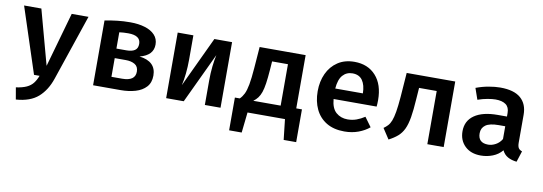

<svg xmlns="http://www.w3.org/2000/svg" viewBox="-58 -949 4425 1566"><g transform="rotate(10 2154.0 -166.5)"><path d="M574.4 -543.1 390.3 1Q356.9 100.5 291.3 158.2Q225.6 215.9 107.7 224.1L90.8 126.2Q145.1 118.5 178.2 103.1Q211.3 87.7 231 62.6Q250.8 37.4 265.1 0H219L41 -543.1H184.1L307.2 -90.3L435.4 -543.1Z M918.5 -558.5Q987.2 -558.5 1040 -542.3Q1092.8 -526.2 1122.6 -494.1Q1152.3 -462.1 1152.3 -414.9Q1152.3 -325.1 1040.5 -296.9Q1179 -280 1179 -162.6Q1179 -104.1 1146.2 -68.2Q1113.3 -32.3 1058.2 -16.2Q1003.1 0 936.4 0H708.2V-536.9Q760.5 -546.7 811.3 -552.6Q862.1 -558.5 918.5 -558.5ZM917.4 -467.2Q875.4 -467.2 843.6 -462.6V-327.7H927.2Q971.3 -327.7 995.6 -343.8Q1020 -360 1020 -397.4Q1020 -467.2 917.4 -467.2ZM843.6 -93.8H932.3Q1040.5 -93.8 1040.5 -170.8Q1040.5 -212.8 1010.8 -230.8Q981 -248.7 935.4 -248.7H843.6Z M1763.6 -543.1V0H1633.8V-201Q1633.8 -264.6 1640 -319.7Q1646.2 -374.9 1655.4 -416.4L1459 0H1313.3V-543.1H1443.1V-340.5Q1443.1 -282.6 1437.2 -226.2Q1431.3 -169.7 1421 -126.7L1616.9 -543.1Z M1864.6 -102.1H1905.1Q1925.1 -121.5 1939 -149.7Q1952.8 -177.9 1962.3 -229Q1971.8 -280 1978.5 -368.7L1991.8 -543.1H2372.8V-102.1H2420V169.2H2316.4L2297.4 0H1987.2L1968.7 169.2H1864.6ZM2243.6 -445.1H2112.3L2107.2 -374.9Q2102.1 -306.7 2095.4 -261.3Q2088.7 -215.9 2078.5 -186.4Q2068.2 -156.9 2053.3 -137.4Q2038.5 -117.9 2016.9 -102.1H2243.6Z M2659.5 -230.3Q2665.6 -153.8 2704.6 -120Q2743.6 -86.2 2799.5 -86.2Q2838.5 -86.2 2872.8 -98.5Q2907.2 -110.8 2940.5 -132.8L2996.9 -55.4Q2959 -23.6 2906.4 -4.1Q2853.8 15.4 2790.8 15.4Q2702.6 15.4 2642.3 -21Q2582.1 -57.4 2551.3 -122.1Q2520.5 -186.7 2520.5 -270.8Q2520.5 -351.8 2550.5 -416.9Q2580.5 -482.1 2637.7 -520.3Q2694.9 -558.5 2775.4 -558.5Q2887.2 -558.5 2952.8 -485.6Q3018.5 -412.8 3018.5 -284.1Q3018.5 -254.4 3015.9 -230.3ZM2775.9 -463.1Q2726.7 -463.1 2695.1 -427.7Q2663.6 -392.3 2657.9 -316.9H2886.7Q2885.6 -385.6 2858.5 -424.4Q2831.3 -463.1 2775.9 -463.1Z M3611.8 -543.1V0H3476.4V-440.5H3330.3L3323.6 -347.2Q3317.9 -255.4 3307.7 -194.6Q3297.4 -133.8 3279 -95.1Q3260.5 -56.4 3231 -30.8Q3201.5 -5.1 3157.9 17.4L3101.5 -68.7Q3120.5 -82.1 3135.4 -97.9Q3150.3 -113.8 3161.3 -141.5Q3172.3 -169.2 3180.5 -217.2Q3188.7 -265.1 3194.9 -342.1L3209.7 -543.1Z M4208.2 -143.1Q4208.2 -111.8 4217.4 -97.4Q4226.7 -83.1 4247.2 -76.4L4217.9 14.4Q4174.9 9.7 4144.1 -7.4Q4113.3 -24.6 4096.9 -59Q4066.2 -21.5 4019.2 -3.1Q3972.3 15.4 3921 15.4Q3837.9 15.4 3789.2 -31.8Q3740.5 -79 3740.5 -154.4Q3740.5 -241 3808.5 -287.9Q3876.4 -334.9 4001 -334.9H4076.9V-364.1Q4076.9 -412.3 4046.9 -434.1Q4016.9 -455.9 3961.5 -455.9Q3935.4 -455.9 3895.9 -449Q3856.4 -442.1 3815.4 -427.7L3783.1 -520.5Q3834.9 -540 3887.4 -549.2Q3940 -558.5 3983.1 -558.5Q4097.4 -558.5 4152.8 -510Q4208.2 -461.5 4208.2 -372.8ZM3965.1 -82.6Q3995.9 -82.6 4027.2 -99.7Q4058.5 -116.9 4076.9 -148.7V-254.4H4023.6Q3948.2 -254.4 3914.6 -230.3Q3881 -206.2 3881 -162.1Q3881 -82.6 3965.1 -82.6Z"/></g></svg>

Font: Fira Code SemiBold
Style: Regular
Weight: 600
Designer: Carrois Corporate, Edenspiekermann AG, Nikita Prokopov
Foundry: Carrois Corporate, Edenspiekermann AG, Nikita Prokopov
Version: Version 6.002